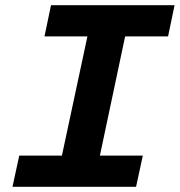

<svg xmlns="http://www.w3.org/2000/svg" viewBox="-20 -718 691 738"><path d="M54 -120H218L316 -578H151L176 -698H651L626 -578H461L364 -120H529L503 0H28Z"/></svg>

Font: Azeret Mono SemiBold
Style: Italic
Weight: 600
Italic angle: -12°
Designer: Martin Vácha
Foundry: Displaay
Version: Version 1.000; Glyphs 3.0.3, build 3074